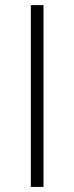

<svg xmlns="http://www.w3.org/2000/svg" viewBox="-20 -734 292 754"><path d="M150.9 0H101.1V-713.9H150.9Z"/></svg>

Font: Open Sans Hebrew Light
Style: Regular
Weight: 300
Foundry: Ascender Corporation, Yanek Iontef
Version: Version 2.001;PS 002.001;hotconv 1.0.70;makeotf.lib2.5.58329